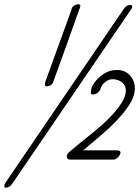

<svg xmlns="http://www.w3.org/2000/svg" viewBox="-20 -739 648 894"><path d="M556 -697Q568 -716 587 -716Q596 -714 596 -709Q596 -703 588 -692L38 115Q30 126 23 130.5Q16 135 8 135Q0 135 0 127Q0 122 6 111ZM314 -697H313Q316 -707 325 -713Q334 -719 345 -719Q354 -719 354 -712Q354 -705 350 -697V-698Q320 -613 289.5 -528Q259 -443 228 -358Q225 -351 221 -346Q217 -341 209 -339V-340Q201 -337 198 -337Q189 -337 189 -347Q189 -353 191 -358ZM447 -322Q442 -312 432.5 -305.5Q423 -299 412 -299Q403 -299 403 -307Q403 -325 412 -341.5Q421 -358 434 -371.5Q447 -385 461.5 -394Q476 -403 487 -407Q498 -411 507.5 -412Q517 -413 526 -413Q562 -413 585 -388Q608 -363 608 -328Q608 -292 583.5 -253.5Q559 -215 523 -177.5Q487 -140 445.5 -105Q404 -70 370 -41H369Q367 -39 367 -39H523Q541 -39 541 -29Q541 -19 530 -7.5Q519 4 510 4H306Q291 4 291 -12Q292 -23 304.5 -33Q317 -43 332 -56L350 -71Q384 -98 422 -129Q460 -160 492 -193Q524 -226 545 -258Q566 -290 566 -318Q566 -342 547.5 -356Q529 -370 506 -370Q501 -370 496 -369.5Q491 -369 486 -367H487Q456 -354 447 -323Z"/></svg>

Font: Discipuli Britannica
Style: Regular
Weight: 400
Designer: Peter Wiegel
Foundry: Peter Wiegel
Version: Version 0.001 2009